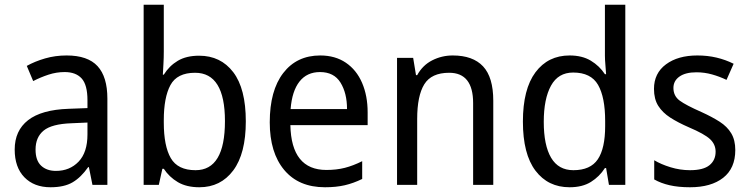

<svg xmlns="http://www.w3.org/2000/svg" viewBox="-20 -780 3163 810"><path d="M261 -546Q350 -546 391.5 -501Q433 -456 433 -364V0H370L355 -75H352Q322 -32 286.5 -11Q251 10 193 10Q124 10 83 -32Q42 -74 42 -149Q42 -229 98.5 -273Q155 -317 269 -321L349 -324V-357Q349 -422 324.5 -449Q300 -476 253 -476Q218 -476 184.5 -465Q151 -454 120 -438L93 -502Q127 -521 170 -533.5Q213 -546 261 -546ZM281 -260Q198 -257 164 -229Q130 -201 130 -149Q130 -103 153.5 -81Q177 -59 216 -59Q274 -59 311.5 -98Q349 -137 349 -213V-263Z M671 -563Q671 -536 669.5 -510Q668 -484 667 -465H671Q694 -502 730 -523.5Q766 -545 820 -545Q911 -545 964 -475.5Q1017 -406 1017 -268Q1017 -132 964 -61Q911 10 821 10Q767 10 730.5 -11.5Q694 -33 671 -68H665L650 0H586V-760H671ZM803 -473Q727 -473 699 -421Q671 -369 671 -273V-263Q671 -164 700.5 -113Q730 -62 805 -62Q929 -62 929 -269Q929 -473 803 -473Z M1331 -546Q1394 -546 1439 -515.5Q1484 -485 1507.5 -430.5Q1531 -376 1531 -306V-252H1205Q1209 -63 1357 -63Q1400 -63 1435 -72Q1470 -81 1508 -100V-25Q1471 -7 1434.5 1.5Q1398 10 1351 10Q1240 10 1179 -63Q1118 -136 1118 -264Q1118 -398 1175 -472Q1232 -546 1331 -546ZM1330 -476Q1275 -476 1243.5 -436Q1212 -396 1206 -320H1444Q1444 -387 1416.5 -431.5Q1389 -476 1330 -476Z M1890 -546Q1975 -546 2018 -500Q2061 -454 2061 -355V0H1976V-345Q1976 -473 1875 -473Q1800 -473 1770 -424.5Q1740 -376 1740 -278V0H1655V-536H1723L1735 -463H1740Q1763 -505 1803.5 -525.5Q1844 -546 1890 -546Z M2383 10Q2292 10 2239 -60Q2186 -130 2186 -267Q2186 -404 2239 -475Q2292 -546 2383 -546Q2436 -546 2472.5 -524Q2509 -502 2532 -467H2537Q2536 -484 2534 -506.5Q2532 -529 2532 -545V-760H2618V0H2549L2537 -71H2532Q2509 -35 2473 -12.5Q2437 10 2383 10ZM2399 -62Q2471 -62 2502 -108Q2533 -154 2533 -248V-269Q2533 -370 2503 -422Q2473 -474 2398 -474Q2335 -474 2304.5 -418.5Q2274 -363 2274 -266Q2274 -167 2305 -114.5Q2336 -62 2399 -62Z M3082 -147Q3082 -70 3031 -30Q2980 10 2891 10Q2842 10 2805 1.5Q2768 -7 2740 -23V-104Q2768 -87 2808.5 -74.5Q2849 -62 2891 -62Q2947 -62 2973 -83Q2999 -104 2999 -140Q2999 -171 2975.5 -193Q2952 -215 2886 -243Q2840 -263 2807.5 -284Q2775 -305 2757 -333.5Q2739 -362 2739 -405Q2739 -471 2789.5 -508.5Q2840 -546 2922 -546Q2965 -546 3003 -537Q3041 -528 3075 -511L3045 -443Q3016 -457 2984 -466Q2952 -475 2918 -475Q2872 -475 2846.5 -457Q2821 -439 2821 -409Q2821 -375 2847.5 -355.5Q2874 -336 2940 -307Q2984 -287 3016 -266.5Q3048 -246 3065 -217.5Q3082 -189 3082 -147Z"/></svg>

Font: Noto Sans Sinhala UI SemiCondensed
Style: Regular
Weight: 400
Width: 4
Designer: Jelle Bosma - Monotype Design Team
Foundry: Monotype Imaging Inc.
Version: Version 2.006; ttfautohint (v1.8.4.7-5d5b)